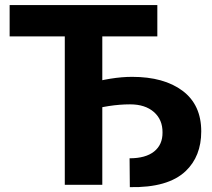

<svg xmlns="http://www.w3.org/2000/svg" viewBox="-20 -748 856 777"><path d="M329.1 -298.3V-407.2Q432.1 -437 514.6 -437Q643.6 -437 719 -380.4Q794.4 -323.7 794.4 -216.3Q794.4 -115.2 731 -55.2Q659.7 12.2 505.4 9.3L504.4 -107.4Q569.3 -107.4 603.8 -135Q638.2 -162.6 637.7 -211.9Q638.2 -263.7 602.8 -294.7Q567.4 -325.7 506.3 -325.7Q422.9 -325.7 329.1 -298.3ZM242.2 -711.9H394V0H242.2ZM19 -727.5H616.7V-600.6H19Z"/></svg>

Font: Inter Tight Stencil
Style: Bold
Weight: 700
Designer: Rasmus Andersson
Foundry: rsms
Version: Version 3.004;Glyphs 3.1.2 (3151)